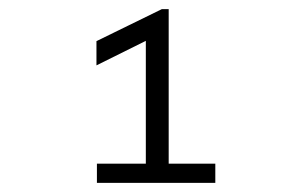

<svg xmlns="http://www.w3.org/2000/svg" viewBox="-20 -730 654 420"><path d="M334 -710H349V-330H299V-675ZM191 -587V-640L334 -710V-658ZM192 -330V-372H451V-330Z"/></svg>

Font: Intel One Mono Light
Style: Regular
Weight: 300
Monospace: yes
Designer: Fred Shallcrass
Foundry: Frere-Jones Type LLC
Version: Version 1.004